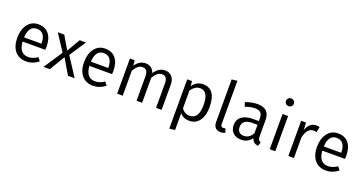

<svg xmlns="http://www.w3.org/2000/svg" viewBox="-43 -1645 5162 2722"><g transform="rotate(20 2538.5 -284.0)"><path d="M494 -282Q494 -260 492 -236H149Q162 -57 298 -57Q370 -57 437 -105L475 -55Q392 12 292 12Q183 12 121.5 -61Q60 -134 60 -261Q60 -386 119 -464.5Q178 -543 278 -543Q383 -543 438.5 -474Q494 -405 494 -282ZM411 -299V-307Q411 -388 378 -432Q345 -476 280 -476Q159 -476 149 -299Z M836 -284 1021 0H920L784 -231L646 0H551L737 -281L573 -531H671L788 -332L904 -531H999Z M1502 -282Q1502 -260 1500 -236H1157Q1170 -57 1306 -57Q1378 -57 1445 -105L1483 -55Q1400 12 1300 12Q1191 12 1129.5 -61Q1068 -134 1068 -261Q1068 -386 1127 -464.5Q1186 -543 1286 -543Q1391 -543 1446.5 -474Q1502 -405 1502 -282ZM1419 -299V-307Q1419 -388 1386 -432Q1353 -476 1288 -476Q1167 -476 1157 -299Z M2191 -543Q2256 -543 2294.5 -499.5Q2333 -456 2333 -381V0H2249V-369Q2249 -477 2171 -477Q2129 -477 2099.5 -452.5Q2070 -428 2039 -379V0H1955V-369Q1955 -477 1877 -477Q1835 -477 1805.5 -452.5Q1776 -428 1746 -379V0H1662V-531H1734L1741 -451Q1803 -543 1897 -543Q1946 -543 1981 -517Q2016 -491 2030 -444Q2095 -543 2191 -543Z M2763 -543Q2959 -543 2959 -267Q2959 -142 2905 -65Q2851 12 2752 12Q2661 12 2610 -51V203L2526 213V-531H2598L2605 -457Q2666 -543 2763 -543ZM2733 -57Q2869 -57 2869 -267Q2869 -476 2743 -476Q2667 -476 2610 -391V-125Q2655 -57 2733 -57Z M3224 12Q3175 12 3146.5 -17.5Q3118 -47 3118 -101V-745L3202 -755V-103Q3202 -58 3238 -58Q3257 -58 3272 -64L3294 -5Q3262 12 3224 12Z M3767 -122Q3767 -88 3777.5 -71.5Q3788 -55 3811 -47L3792 12Q3712 3 3693 -70Q3640 12 3534 12Q3456 12 3411 -32Q3366 -76 3366 -148Q3366 -232 3426 -277Q3486 -322 3596 -322H3683V-365Q3683 -423 3655.5 -448.5Q3628 -474 3569 -474Q3509 -474 3425 -445L3404 -507Q3500 -543 3584 -543Q3767 -543 3767 -369ZM3552 -52Q3636 -52 3683 -139V-266H3607Q3455 -266 3455 -152Q3455 -104 3480 -78Q3505 -52 3552 -52Z M4005 -781Q4032 -781 4048.5 -764Q4065 -747 4065 -722Q4065 -698 4048.5 -681.5Q4032 -665 4005 -665Q3980 -665 3963 -681.5Q3946 -698 3946 -722Q3946 -747 3962.5 -764Q3979 -781 4005 -781ZM4048 -531V0H3964V-531Z M4469 -543Q4500 -543 4521 -537L4506 -455Q4484 -461 4460 -461Q4410 -461 4378.5 -424.5Q4347 -388 4329 -311V0H4245V-531H4317L4325 -420Q4367 -543 4469 -543Z M5016 -282Q5016 -260 5014 -236H4671Q4684 -57 4820 -57Q4892 -57 4959 -105L4997 -55Q4914 12 4814 12Q4705 12 4643.5 -61Q4582 -134 4582 -261Q4582 -386 4641 -464.5Q4700 -543 4800 -543Q4905 -543 4960.5 -474Q5016 -405 5016 -282ZM4933 -299V-307Q4933 -388 4900 -432Q4867 -476 4802 -476Q4681 -476 4671 -299Z"/></g></svg>

Font: Sedus Text
Style: Regular
Weight: 400
Designer: TypeMates
Foundry: TypeMates, Runge Thomsen GbR
Version: Version 4.202;PS 004.202;hotconv 1.0.88;makeotf.lib2.5.64775